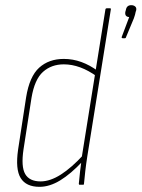

<svg xmlns="http://www.w3.org/2000/svg" viewBox="-20 -715 548 743"><path d="M133 8Q81 8 60 -26Q39 -60 50 -136L81 -338Q94 -419 131.5 -453Q169 -487 227 -487Q262 -487 295 -475Q328 -463 359 -440L355 -419Q290 -466 227 -466Q179 -466 146.5 -437Q114 -408 102 -337L71 -137Q61 -70 77.5 -41.5Q94 -13 137 -13Q174 -13 215.5 -39.5Q257 -66 303 -116L300 -91Q254 -42 213 -17Q172 8 133 8ZM288 0Q285 0 285 -4Q287 -27 290 -53Q293 -79 296 -99V-104L388 -679Q389 -683 394 -683H405Q410 -683 409 -679L318 -111Q313 -79 310 -52.5Q307 -26 305 -4Q305 0 302 0ZM455 -567Q453 -567 451.5 -568.5Q450 -570 451 -572L480 -649Q462 -650 465 -669L467 -676Q470 -695 488 -695Q497 -695 503 -690Q509 -685 507 -675L505 -669Q504 -664 502.5 -658Q501 -652 498 -644L468 -572Q467 -567 463 -567Z"/></svg>

Font: Sofia Sans Condensed Thin
Style: Italic
Weight: 250
Italic angle: -9°
Version: Version 4.100